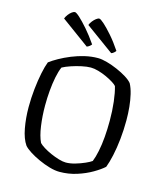

<svg xmlns="http://www.w3.org/2000/svg" viewBox="-135 -1052 989 1153"><g transform="rotate(15 359.0 -475.5)"><path d="M344 0Q316 0 281.5 -10Q247 -20 213 -35.5Q179 -51 152.5 -68Q126 -85 113 -100Q88 -136 76.5 -198Q65 -260 65 -328Q65 -385 71 -441Q77 -497 86.5 -543Q96 -589 107 -617Q128 -633 160 -651Q192 -669 231 -685Q270 -701 311 -710.5Q352 -720 392 -720Q416 -720 448.5 -711Q481 -702 514.5 -687.5Q548 -673 574.5 -656.5Q601 -640 614 -624Q628 -598 636.5 -562Q645 -526 649 -485.5Q653 -445 653 -402Q653 -343 647 -285.5Q641 -228 630.5 -180.5Q620 -133 608 -102Q585 -81 544 -57Q503 -33 451.5 -16.5Q400 0 344 0ZM366 -64Q393 -64 424 -73Q455 -82 482 -94Q509 -106 521 -115Q532 -142 540.5 -183Q549 -224 553 -273Q557 -322 557 -374Q557 -437 550.5 -492Q544 -547 533 -584Q527 -592 508 -604Q489 -616 464 -627.5Q439 -639 412.5 -646.5Q386 -654 365 -654Q341 -654 308.5 -647Q276 -640 245 -629.5Q214 -619 194 -608Q182 -581 174 -541Q166 -501 162 -455Q158 -409 158 -363Q158 -298 166.5 -237Q175 -176 193 -139Q203 -128 224 -115Q245 -102 271 -90.5Q297 -79 322.5 -71.5Q348 -64 366 -64ZM308 -769 133 -897Q138 -910 147.5 -922.5Q157 -935 168 -943Q179 -951 186 -951Q195 -951 217.5 -930.5Q240 -910 271.5 -874Q303 -838 336 -790Q333 -785 325 -778.5Q317 -772 308 -769ZM460 -769 284 -897Q289 -910 298.5 -922Q308 -934 319 -942.5Q330 -951 338 -951Q346 -951 369 -930.5Q392 -910 423.5 -874Q455 -838 487 -790Q484 -785 476 -778Q468 -771 460 -769Z"/></g></svg>

Font: Texturina 12pt Light
Style: Regular
Weight: 300
Designer: Guillermo Torres Carreño
Foundry: Omnibus-Type
Version: Version 1.002